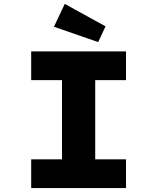

<svg xmlns="http://www.w3.org/2000/svg" viewBox="-20 -963 806 983"><path d="M139.7 0V-147.1H297.5V-552.9H139.7V-700H625.2V-552.9H467.5V-147.1H625.2V0ZM482.8 -747.5 256.2 -826 311.5 -943 520.3 -828.2Z"/></svg>

Font: Lexend Giga
Style: Regular
Weight: 400
Designer: Bonnie Shaver-Troup, Thomas Jockin
Foundry: Lexend
Version: Version 1.007